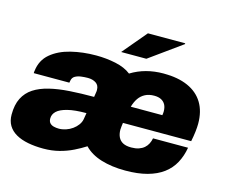

<svg xmlns="http://www.w3.org/2000/svg" viewBox="-103 -867 1213 1022"><g transform="rotate(15 504.0 -356.5)"><path d="M212 12Q166 12 127.5 4.5Q89 -3 61 -19Q33 -35 18 -60Q3 -85 3 -120Q3 -174 21.5 -210.5Q40 -247 74.5 -269.5Q109 -292 158.5 -304Q208 -316 269.5 -320Q331 -324 403 -324L407 -350Q408 -354 408 -357Q408 -360 408 -364Q408 -389 390 -401Q372 -413 345 -413Q327 -413 308 -410.5Q289 -408 275 -400Q261 -392 258 -374L256 -363H60Q60 -367 60 -370Q60 -373 61 -376Q68 -436 111 -472Q154 -508 219 -524Q284 -540 357 -540Q413 -540 465 -529Q517 -518 550 -492Q589 -516 633.5 -528Q678 -540 729 -540Q808 -540 863 -515.5Q918 -491 946.5 -444Q975 -397 975 -329Q975 -310 972 -284.5Q969 -259 963 -230H587Q586 -220 584.5 -210.5Q583 -201 583 -192Q583 -168 591.5 -150.5Q600 -133 617.5 -124Q635 -115 663 -115Q687 -115 704.5 -121Q722 -127 734 -137.5Q746 -148 753 -162Q760 -176 763 -192H956Q948 -145 927.5 -107Q907 -69 871.5 -42.5Q836 -16 784.5 -2Q733 12 664 12Q589 12 530.5 -6Q472 -24 437 -61Q409 -43 374.5 -26Q340 -9 299.5 1.5Q259 12 212 12ZM265 -112Q284 -112 303.5 -118.5Q323 -125 339 -136.5Q355 -148 366 -163Q377 -178 380 -194L386 -230Q322 -230 282.5 -220Q243 -210 225 -193Q207 -176 207 -153Q207 -137 215 -128Q223 -119 236.5 -115.5Q250 -112 265 -112ZM605 -324H779Q780 -330 780.5 -335.5Q781 -341 781 -345Q781 -367 773 -382Q765 -397 749.5 -405Q734 -413 711 -413Q682 -413 661 -402Q640 -391 626.5 -371.5Q613 -352 605 -324ZM480 -592 592 -725H797L798 -721L619 -592Z"/></g></svg>

Font: Archivo SemiBold Black
Style: Italic
Weight: 900
Italic angle: -10°
Version: Version 2.001